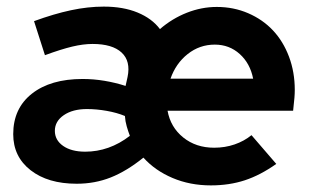

<svg xmlns="http://www.w3.org/2000/svg" viewBox="-20 -550 942 581"><path d="M212 6Q125 6 72.5 -35Q20 -76 20 -144Q20 -222 76.5 -266.5Q133 -311 230 -311Q263 -311 296 -305.5Q329 -300 360 -290L366 -317Q376 -365 348 -391Q320 -417 260 -417Q232 -417 198.5 -409Q165 -401 116 -383L83 -486Q143 -508 194.5 -519Q246 -530 294 -530Q353 -530 396.5 -512Q440 -494 464 -462Q501 -494 545.5 -511.5Q590 -529 636 -529Q687 -529 731 -510Q775 -491 806 -458Q837 -425 854.5 -378.5Q872 -332 872 -278Q872 -267 871 -254.5Q870 -242 867 -215H487Q496 -165 534.5 -134Q573 -103 628 -103Q661 -103 690 -113Q719 -123 741 -141L816 -54Q768 -20 721 -4.5Q674 11 618 11Q555 11 502 -11.5Q449 -34 414 -73Q363 -32 315 -13Q267 6 212 6ZM630 -415Q584 -415 548 -386.5Q512 -358 496 -312H746Q737 -358 705.5 -386.5Q674 -415 630 -415ZM146 -154Q146 -126 171 -108.5Q196 -91 238 -91Q274 -91 308 -103Q342 -115 373 -139Q368 -152 363.5 -167.5Q359 -183 358 -199Q334 -209 303 -214.5Q272 -220 243 -220Q200 -220 173 -201.5Q146 -183 146 -154Z"/></svg>

Font: Red Hat Display
Style: Bold Italic
Weight: 700
Italic angle: -12°
Designer: Pentagram / MCKL
Foundry: Pentagram / MCKL
Version: Version 1.003; Red Hat Display Bold Italic